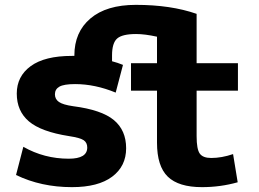

<svg xmlns="http://www.w3.org/2000/svg" viewBox="-20 -760 1065 790"><path d="M206 -372Q206 -352 222.5 -340.5Q239 -329 281 -323Q398 -308 448.5 -266Q499 -224 499 -150Q499 -76 441.5 -33Q384 10 276 10Q149 10 46 -40L76 -156Q162 -107 263 -107Q339 -107 339 -153Q339 -173 324.5 -183Q310 -193 264 -200Q149 -218 99 -260.5Q49 -303 49 -375Q49 -446 106.5 -488Q164 -530 276 -530H286V-532Q286 -628 352 -684Q418 -740 539 -740Q683 -740 789 -703V-500H959V-387H789V-200Q789 -146 802 -128Q815 -110 849 -110Q892 -110 939 -126L958 -10Q887 10 811 10Q715 10 670.5 -33Q626 -76 626 -173V-387H519V-500H626V-609Q576 -620 540 -620Q483 -620 462 -601.5Q441 -583 441 -532V-508Q464 -502 486 -493L456 -379Q371 -414 289 -414Q243 -414 224.5 -403.5Q206 -393 206 -372Z"/></svg>

Font: Mplus 1p ExtraBold
Style: Regular
Weight: 800
Version: Version 1.061